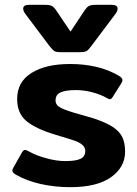

<svg xmlns="http://www.w3.org/2000/svg" viewBox="-20 -760 569 795"><path d="M186 -568 86 -701Q76 -714 76 -724Q76 -740 100 -740H165Q186 -740 194.5 -735.5Q203 -731 212 -718L272 -629L331 -718Q340 -731 348.5 -735.5Q357 -740 378 -740H443Q467 -740 467 -724Q467 -714 457 -701L357 -568Q346 -553 338.5 -548.5Q331 -544 311 -544H232Q212 -544 205 -548.5Q198 -553 186 -568ZM47 -36Q31 -45 31 -54Q31 -59 36 -67L71 -129Q77 -139 83 -139Q90 -139 98 -134Q127 -117 170.5 -105Q214 -93 250 -93Q294 -93 313.5 -102.5Q333 -112 333 -135Q333 -150 320.5 -160.5Q308 -171 286 -178.5Q264 -186 210 -202Q127 -227 89 -259Q51 -291 51 -350Q51 -421 110.5 -458Q170 -495 270 -495Q388 -495 471 -447Q487 -438 487 -428Q487 -422 481 -413L447 -359Q441 -349 435 -349Q430 -349 421 -355Q396 -369 362 -378Q328 -387 294 -387Q252 -387 231 -377.5Q210 -368 210 -344Q210 -324 233.5 -312.5Q257 -301 312 -286L367 -270Q418 -253 446 -235Q474 -217 486 -193Q498 -169 498 -132Q498 -68 440 -26.5Q382 15 271 15Q207 15 149 2Q91 -11 47 -36Z"/></svg>

Font: Mitr Medium
Style: Regular
Weight: 500
Designer: Thanarat Vachiruckul
Foundry: Cadson Demak
Version: Version 1.002